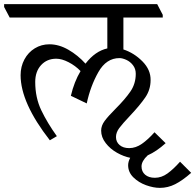

<svg xmlns="http://www.w3.org/2000/svg" viewBox="-51 -665 948 932"><path d="M739 -593V-580H548V-425Q600 -408 640.5 -367Q681 -326 680 -276Q680 -230 654.5 -192.5Q629 -155 581 -104Q544 -65 528 -43.5Q512 -22 512 0Q512 24 529.5 39Q547 54 576 54Q608 54 638 33Q668 12 699 -23L753 30Q709 70 666 89Q636 117 636 143Q636 168 653.5 183Q671 198 701 198Q733 198 762 177Q791 156 823 120L877 174Q835 211 799.5 229Q764 247 725 247Q694 247 658 234Q622 221 596.5 196Q571 171 571 137Q571 120 581 101Q550 95 517 76.5Q484 58 462 29.5Q440 1 440 -31Q440 -55 457 -78Q474 -101 509 -136Q557 -184 582.5 -221.5Q608 -259 608 -307Q608 -331 594.5 -348.5Q581 -366 562 -374.5Q543 -383 529 -383Q465 -383 426.5 -315Q388 -247 370 -163L293 -200Q309 -268 340 -320Q315 -346 282 -363Q249 -380 222 -380Q177 -380 148.5 -349Q120 -318 120 -267Q120 -191 149.5 -129.5Q179 -68 225 -4L191 16Q49 -166 49 -300Q49 -342 67.5 -376.5Q86 -411 118 -430.5Q150 -450 189 -450Q235 -450 281 -423.5Q327 -397 364 -356Q411 -417 470 -430V-580H-4L-31 -631V-645H712Z"/></svg>

Font: Martel
Style: Regular
Weight: 400
Designer: Dan Reynolds
Foundry: Dan Reynolds
Version: Version 1.001; ttfautohint (v1.1) -l 5 -r 5 -G 72 -x 0 -D la